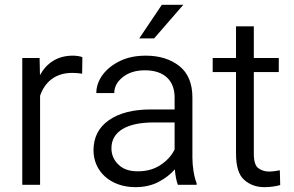

<svg xmlns="http://www.w3.org/2000/svg" viewBox="-20 -770 1223 800"><path d="M323.2 -531.7C316.9 -535.2 297.4 -538.1 283.7 -538.1C219.2 -538.1 174.3 -507.3 146.5 -457L145 -528.3H72.8V0H147V-371.1C166.5 -427.7 210.4 -466.3 280.8 -466.3C294.9 -466.3 309.1 -465.3 322.3 -462.9Z M799.3 0V-6.8C788.1 -33.7 781.7 -77.6 781.7 -113.3V-363.8C781.7 -421.9 763.7 -465.8 727.5 -494.6C690.9 -523.4 644.5 -538.1 587.9 -538.1C546.4 -538.1 510.3 -530.8 479.5 -515.6C417 -485.4 381.3 -434.6 381.3 -382.3H456.1C456.1 -408.2 468.3 -430.2 492.2 -449.2C516.1 -467.8 546.4 -477.1 584 -477.1C664.6 -477.1 707.5 -433.6 707.5 -364.7V-314H608.9C535.2 -314 477.1 -299.3 434.1 -269.5C391.1 -239.7 369.6 -197.8 369.6 -143.6C369.6 -57.1 439 9.8 544.4 9.8C581.1 9.8 613.3 2.4 641.1 -12.2C668.9 -26.9 691.4 -44.4 708.5 -64.5C710.4 -40.5 714.8 -15.6 721.2 0ZM554.2 -56.2C519 -56.2 492.2 -65.4 473.1 -84.5C454.1 -103 444.3 -125.5 444.3 -152.3C444.3 -222.2 508.8 -259.8 620.1 -259.8H707.5V-147.5C696.3 -123.5 677.7 -102.1 650.9 -84C624 -65.4 591.8 -56.2 554.2 -56.2ZM622.1 -609.9 743.7 -750H654.3L560.1 -609.9Z M1037.6 -528.3V-660.2H963.4V-528.3H866.2V-469.7H963.4V-130.4C963.4 -77.1 974.6 -40.5 997.6 -20.5C1020 -0.5 1047.9 9.8 1081.5 9.8C1108.9 9.8 1133.3 5.4 1147.5 1L1146 -60.5C1135.7 -58.6 1118.2 -55.2 1101.1 -55.2C1084.5 -55.2 1069.8 -59.6 1057.1 -68.8C1043.9 -77.6 1037.6 -98.1 1037.6 -129.9V-469.7H1141.6V-528.3Z"/></svg>

Font: Vazirmatn Light
Style: Regular
Weight: 300
Designer: Saber Rastikerdar
Foundry: Saber Rastikerdar
Version: Version 33.003